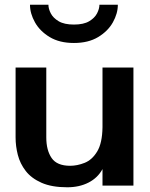

<svg xmlns="http://www.w3.org/2000/svg" viewBox="-20 -786 635 813"><path d="M265 7Q199 7 156 -12Q113 -31 89 -62Q65 -93 55.5 -130Q46 -167 46 -204V-500H176V-204Q176 -150 198.5 -117Q221 -84 277 -84Q307 -84 338.5 -96.5Q370 -109 391.5 -144.5Q413 -180 414 -247V-500H545V0H414V-70Q394 -33 355 -13Q316 7 265 7ZM479 -766Q479 -729 458 -691.5Q437 -654 395.5 -629Q354 -604 293 -604Q232 -604 190.5 -629Q149 -654 128 -691.5Q107 -729 107 -766H185Q185 -749 195 -729.5Q205 -710 228.5 -696Q252 -682 293 -682Q334 -682 357.5 -696Q381 -710 391 -729.5Q401 -749 401 -766Z"/></svg>

Font: Panamera
Style: Bold
Weight: 700
Designer: Bastien Sozeau
Foundry: NBR — Bastien Sozeau
Version: Version 3.002; ttfautohint (v1.8.4.7-5d5b);gftools[0.9.33]